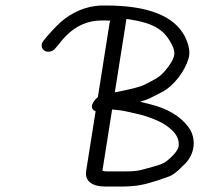

<svg xmlns="http://www.w3.org/2000/svg" viewBox="-20 -682 750 698"><path d="M406.7 -282.1C437.9 -279.2 472.3 -268.7 501.3 -262.4C541.8 -249.9 573.3 -235.3 592.9 -219.3C620.1 -198.4 630.7 -177.4 629.7 -156.1L629.7 -155.4L629.7 -154.8C630.5 -143.3 619.6 -123.7 586.4 -96.8C578.4 -90.3 564.6 -83.6 544.4 -78.2C499 -66.3 488.7 -59 440.4 -59H369.6C349.8 -59 352.6 -63.1 352.7 -63.5L387.6 -284C390.3 -283.7 399.4 -282.8 406.7 -282.1ZM453 -611.2C535.1 -598.3 574.3 -575.5 600.5 -527.6C617.5 -496.6 621.7 -480.7 592.7 -440.6C562 -399 548.3 -396.9 502.9 -372.9C492.2 -367.2 456 -357.3 397.4 -346.3L439.2 -610C439.4 -611 439.4 -611.3 439.6 -613.2C444 -612.5 448.8 -611.8 453 -611.2ZM378.3 -598.1 335.8 -329.2C332.5 -327 326.8 -321.1 323 -315.8C317.2 -307.7 310.7 -296.9 316.1 -286.6C318.4 -282.1 322.4 -279.4 327.6 -277.6L293.3 -61.2C287 -21.6 318.1 -4 360.9 -4H431.7C441.9 -4 451.1 -4.5 465.4 -6C493.5 -7.7 536.8 -19 593 -39.9C609.2 -45.9 624.7 -58.4 644.2 -78.5C694.6 -121.3 693.4 -185.7 662.9 -222.7C633.3 -261.1 587.4 -288.2 522.7 -303.8C514.2 -305.8 502.4 -308.9 489.1 -312.2C504.3 -316.4 517.2 -320.9 526.8 -325.9C542.7 -334.1 556.4 -341.1 567.9 -346.8C614.1 -370.3 651.8 -424.9 664.7 -467C672.8 -490.7 667.3 -518.4 652 -549.4C612.8 -625.8 514.1 -662 365.7 -662C311.9 -664.1 260.2 -647.5 214.8 -613.2C198.1 -600.9 177.8 -580.5 151.1 -549.9L138.6 -534.5C126.7 -520.5 131.2 -504.9 141.1 -498.2C151 -491.5 168.4 -491.7 180.9 -505.9L193.5 -520.7L193.8 -521.1C229.1 -568.5 268.9 -595.5 316.3 -604.6C332.1 -607.5 354.2 -608.4 381.4 -606.9C380 -604.1 378.8 -600.9 378.3 -598.1Z"/></svg>

Font: MewTooHand
Style: BdIta
Weight: 400
Designer: Mew Too, Robert Jablonski
Version: Version 0.77